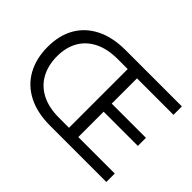

<svg xmlns="http://www.w3.org/2000/svg" viewBox="-129 -979 1258 1258"><g transform="rotate(45 499.5 -350.0)"><path d="M425 0Q305 0 220.5 -43.5Q136 -87 92 -167Q48 -247 48 -355Q48 -461 92 -538Q136 -615 220.5 -657.5Q305 -700 425 -700H946V-622H430Q334 -622 268 -588.5Q202 -555 168.5 -495Q135 -435 135 -355Q135 -272 168.5 -209.5Q202 -147 268 -112.5Q334 -78 430 -78H946V0ZM522 -32V-664H608V-32ZM564 -313V-388H925V-313Z"/></g></svg>

Font: SUSE Thin
Style: Regular
Weight: 400
Version: Version 1.000